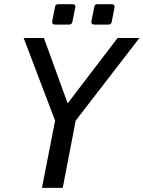

<svg xmlns="http://www.w3.org/2000/svg" viewBox="-20 -914 698 934"><path d="M247.1 -794.4Q239.7 -794.4 236.1 -798.8Q232.4 -803.2 233.9 -810.5L247.6 -880.4Q249.5 -893.6 263.2 -893.6H333.5Q346.7 -893.6 346.7 -881.8Q346.7 -878.9 346.2 -877.4L332 -807.6Q329.1 -794.4 316.4 -794.4ZM438 -794.4Q430.7 -794.4 427 -798.8Q423.3 -803.2 424.8 -810.5L438.5 -880.4Q440.4 -893.6 454.1 -893.6H523.9Q531.2 -893.6 534.9 -889.2Q538.6 -884.8 537.1 -877.4L523.4 -807.6Q521 -794.4 507.8 -794.4ZM248 -327.1 95.2 -729H193.8L309.1 -411.1L551.8 -729H658.2L348.1 -327.1L285.2 0H184.1Z"/></svg>

Font: Hack
Style: Italic
Weight: 400
Italic angle: -11°
Monospace: yes
Designer: Christopher Simpkins
Foundry: Christopher Simpkins
Version: Version 2.019; ttfautohint (v1.4.1) -l 4 -r 80 -G 350 -x 0 -